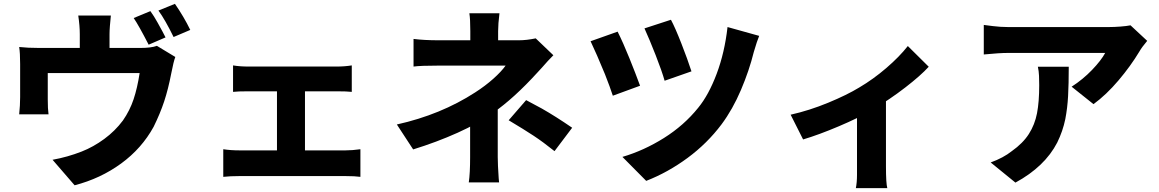

<svg xmlns="http://www.w3.org/2000/svg" viewBox="-20 -890 6040 1001"><path d="M827 -726Q833 -714 843 -695L755 -657Q703 -758 677 -796L764 -832Q783 -806 802 -771.5Q821 -737 827 -726ZM972 -734 885 -697Q841 -787 806 -835L892 -870Q939 -802 972 -734ZM553 -755Q551 -729 551 -712V-565H396V-712Q396 -755 388 -809H558ZM873 -508Q857 -425 836 -361.5Q815 -298 781 -229Q719 -116 611.5 -37.5Q504 41 369 76L254 -57Q332 -71 406 -100Q467 -124 523.5 -165.5Q580 -207 621 -262Q657 -314 676.5 -372.5Q696 -431 708 -509H229V-372Q229 -322 233 -294H80Q85 -341 85 -384V-556Q85 -614 80 -645Q125 -640 185 -640H711Q768 -640 798 -651L894 -593Q885 -570 873 -508Z M1277 -543H1734Q1777 -543 1814 -549V-411Q1789 -414 1734 -414H1277Q1218 -414 1195 -411V-549Q1230 -543 1277 -543ZM1424 -474H1570V-30H1424ZM1229 -106H1781Q1817 -106 1859 -112V32Q1831 28 1781 28H1229Q1180 28 1144 32V-112Q1182 -106 1229 -106Z M2577 -728V-613H2432V-728Q2432 -791 2427 -821H2584Q2577 -765 2577 -728ZM2805 -537 2782 -512Q2660 -378 2551 -302Q2475 -247 2366 -198Q2257 -149 2134 -111L2049 -241Q2278 -292 2457 -408Q2510 -442 2552 -479.5Q2594 -517 2616 -548H2574H2510H2437H2365H2305H2269Q2172 -548 2136 -543V-687Q2192 -680 2266 -680H2308H2381H2470H2560H2637H2685Q2725 -680 2773 -690L2865 -602Q2837 -574 2805 -537ZM2575 -71Q2575 -33 2580 40Q2582 56 2582 61H2424Q2431 14 2431 -71V-328L2575 -387ZM2632 -263 2723 -368Q2739 -360 2805 -324Q2877 -283 2963 -224L2871 -102Q2811 -150 2762.5 -182Q2714 -214 2632 -263Z M3585 -518 3445 -469Q3431 -519 3398.5 -602Q3366 -685 3340 -742L3478 -787Q3500 -746 3532.5 -663Q3565 -580 3585 -518ZM3910 -619Q3886 -522 3843 -421Q3800 -320 3742 -242Q3667 -142 3564.5 -66.5Q3462 9 3349 53L3225 -72Q3337 -105 3441.5 -170.5Q3546 -236 3620 -328Q3675 -395 3716.5 -505.5Q3758 -616 3773 -749L3938 -703Q3927 -677 3910 -619ZM3317 -443 3175 -391 3158 -440 3134 -503Q3090 -610 3059 -675L3200 -725Q3229 -667 3261.5 -586.5Q3294 -506 3317 -443Z M4460 -434Q4533 -477 4601 -535.5Q4669 -594 4713 -650L4822 -542Q4780 -496 4700.5 -434.5Q4621 -373 4526 -316Q4458 -276 4353 -231.5Q4248 -187 4167 -163L4102 -292Q4200 -314 4298 -354.5Q4396 -395 4460 -434ZM4599 -373V-23Q4599 66 4606 91H4442Q4448 61 4448 22Q4448 -17 4448 -23V-346Z M5920 -621Q5875 -546 5811.5 -471Q5748 -396 5681 -347L5567 -438Q5626 -476 5673.5 -525.5Q5721 -575 5742 -614H5539H5444H5354H5280H5234Q5191 -614 5109 -606V-760Q5116 -759 5156 -754Q5196 -749 5234 -749H5454H5555H5648H5722H5763Q5789 -749 5821.5 -751.5Q5854 -754 5874 -758L5961 -677Q5933 -644 5920 -621ZM5534 -269Q5521 -206 5492 -147Q5427 -21 5274 62L5145 -43Q5211 -67 5255 -102Q5313 -143 5344 -191.5Q5375 -240 5386.5 -299.5Q5398 -359 5398 -446Q5398 -470 5397 -494.5Q5396 -519 5391 -542H5552Q5552 -452 5548.5 -389Q5545 -326 5534 -269Z"/></svg>

Font: Merged Yaku Han JP ExtraBold
Style: Regular
Weight: 800
Designer: Ryoko NISHIZUKA 西塚涼子 (kana, bopomofo & ideographs); Paul D. Hunt (Latin, Greek & Cyrillic); Sandoll Communications 산돌커뮤니
Foundry: Adobe
Version: Version 2.004